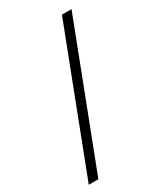

<svg xmlns="http://www.w3.org/2000/svg" viewBox="-194 -786 784 922"><g transform="rotate(-30 198.5 -325.0)"><path d="M14.6 61 311.5 -710.9H364.7L67.9 61Z"/></g></svg>

Font: Heebo Light
Style: Regular
Weight: 300
Designer: Oded Ezer
Foundry: Meir Sadan
Version: Version 2.001; ttfautohint (v1.5.14-ce02) -l 8 -r 50 -G 200 